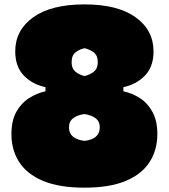

<svg xmlns="http://www.w3.org/2000/svg" viewBox="-20 -847 778 886"><path d="M370.1 19Q252.9 19 178.2 -12.5Q103.5 -43.9 68.1 -99.9Q32.7 -155.8 32.7 -228Q32.7 -290 55.2 -330.6Q77.6 -371.1 113.8 -394Q149.9 -417 189.9 -425.8V-444.8Q129.4 -457.5 89.8 -498.5Q50.3 -539.6 50.3 -609.9Q50.3 -707.5 133.1 -767.1Q215.8 -826.7 370.1 -826.7Q523.4 -826.7 606 -767.1Q688.5 -707.5 688.5 -609.9Q688.5 -539.6 649.2 -498.5Q609.9 -457.5 549.3 -444.8V-425.8Q590.3 -417 626 -394Q661.6 -371.1 683.8 -330.3Q706.1 -289.6 706.1 -228Q706.1 -155.8 670.7 -99.9Q635.3 -43.9 561 -12.5Q486.8 19 370.1 19ZM370.1 -496.1Q395.5 -502 413.3 -516.6Q431.2 -531.2 431.2 -559.6Q431.2 -591.3 412.4 -605.5Q393.6 -619.6 370.1 -624.5Q346.7 -619.6 328.6 -605.5Q310.5 -591.3 310.5 -559.6Q310.5 -531.2 327.6 -516.6Q344.7 -502 370.1 -496.1ZM370.1 -196.8Q440.4 -205.6 440.4 -258.8Q440.4 -287.1 420.9 -301.5Q401.4 -315.9 368.7 -320.8Q336.9 -315.9 317.6 -301.5Q298.3 -287.1 298.3 -258.8Q298.3 -206.1 370.1 -196.8Z"/></svg>

Font: Pinar Black
Style: Regular
Weight: 900
Designer: Amin Abedi
Version: Version 3.000